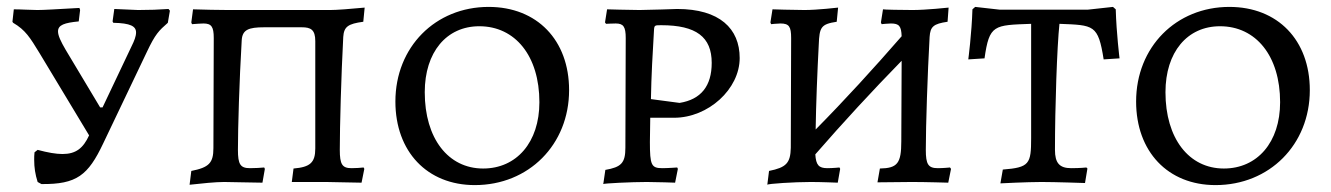

<svg xmlns="http://www.w3.org/2000/svg" viewBox="-20 -527 3854 556"><path d="M468 -501C439 -499 414 -498 380 -498L311 -501L306 -465L308 -461C358 -460 374 -451 374 -433C374 -422 369 -409 361 -393L277 -216H270L170 -383C156 -407 148 -424 148 -436C148 -455 167 -461 208 -465L212 -498L210 -504C138 -500 108 -498 88 -498C69 -498 41 -500 20 -500L16 -464L18 -461C54 -440 67 -418 94 -374L238 -135C221 -98 200 -81 161 -81C142 -81 119 -85 89 -93L80 -86C79 -79 79 -71 79 -64C79 -42 82 -22 89 0L100 6C202 7 235 -19 279 -112L405 -376C430 -429 440 -438 466 -461L472 -496Z M529 8C564 4 605 0 629 0C656 0 708 2 740 2L747 -38L745 -42C736 -41 718 -40 704 -40C676 -40 669 -51 669 -93C669 -157 673 -292 680 -411C682 -441 700 -448 745 -448H854C880 -448 893 -441 893 -408V-97C893 -56 878 -43 830 -39L825 0H924C949 0 998 2 1027 2L1035 -38L1033 -42C1025 -41 1010 -40 998 -40C971 -40 964 -51 964 -93C964 -160 968 -307 974 -420C976 -450 988 -458 1032 -464L1036 -505C994 -501 955 -498 936 -498H641C614 -498 569 -499 539 -500L534 -462L536 -457C550 -458 562 -459 569 -459C592 -459 599 -450 599 -417L598 -98C598 -55 585 -42 534 -32Z M1355 9C1511 9 1628 -108 1628 -266C1628 -411 1535 -507 1395 -507C1241 -507 1125 -391 1125 -233C1125 -88 1217 9 1355 9ZM1379 -39C1278 -39 1210 -126 1210 -260C1210 -376 1273 -451 1368 -451C1472 -451 1542 -365 1542 -231C1542 -115 1476 -39 1379 -39Z M1727 6C1728 4 1809 0 1853 0C1881 0 1935 2 1935 2L1943 -38L1941 -42C1941 -42 1914 -40 1898 -40C1866 -40 1862 -49 1862 -116L1863 -186H1932C2031 -186 2122 -269 2122 -359C2122 -444 2064 -501 1941 -501C1941 -501 1856 -498 1832 -498C1800 -498 1743 -500 1738 -500L1732 -462L1735 -458C1735 -458 1752 -459 1763 -459C1785 -459 1792 -450 1792 -417L1791 -99C1791 -55 1779 -43 1733 -35ZM1948 -229 1865 -240C1866 -304 1870 -377 1874 -442C1875 -454 1877 -454 1895 -454C1996 -454 2041 -420 2041 -345C2041 -278 2010 -239 1948 -229Z M2731 -42C2731 -42 2712 -40 2696 -40C2668 -40 2661 -51 2661 -93C2661 -163 2666 -314 2672 -420C2674 -450 2683 -458 2724 -464L2727 -505C2727 -505 2662 -498 2623 -498C2595 -498 2537 -499 2537 -500L2531 -462L2533 -457C2533 -457 2551 -459 2560 -459C2584 -459 2590 -451 2591 -422C2510 -329 2427 -238 2342 -152C2343 -224 2347 -323 2351 -398C2353 -448 2357 -457 2403 -464L2407 -505C2407 -505 2347 -498 2310 -498C2278 -498 2217 -500 2217 -500L2211 -462L2213 -457C2213 -457 2231 -459 2240 -459C2265 -459 2271 -450 2271 -417L2270 -99C2269 -55 2257 -42 2207 -32L2202 8C2203 5 2280 0 2328 0C2358 0 2406 2 2406 2L2413 -38L2411 -42C2411 -42 2392 -40 2376 -40C2351 -40 2343 -49 2341 -80C2422 -173 2505 -263 2591 -351L2590 -118C2590 -54 2579 -40 2528 -39L2521 1L2621 0C2661 0 2726 2 2726 2L2734 -38Z M2877 4C2877 4 2954 0 2996 0C3035 0 3122 3 3122 3L3129 -39L3126 -42C3126 -42 3109 -40 3082 -40C3048 -40 3035 -55 3035 -93C3035 -216 3041 -393 3048 -458C3148 -454 3160 -456 3176 -355L3222 -358C3222 -358 3213 -430 3211 -500L3203 -507L3130 -499H2875L2804 -507L2796 -500C2794 -431 2784 -355 2784 -355L2831 -358C2845 -456 2858 -454 2966 -458V-127C2966 -52 2961 -42 2884 -36Z M3500 9C3656 9 3773 -108 3773 -266C3773 -411 3680 -507 3540 -507C3386 -507 3270 -391 3270 -233C3270 -88 3362 9 3500 9ZM3524 -39C3423 -39 3355 -126 3355 -260C3355 -376 3418 -451 3513 -451C3617 -451 3687 -365 3687 -231C3687 -115 3621 -39 3524 -39Z"/></svg>

Font: Alegreya SC
Style: Regular
Weight: 400
Designer: Juan Pablo del Peral
Foundry: Huerta Tipografica
Version: Version 2.007;PS 002.007;hotconv 1.0.88;makeotf.lib2.5.64775